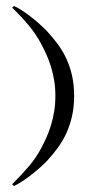

<svg xmlns="http://www.w3.org/2000/svg" viewBox="-20 -442 307 645"><path d="M229 -120.1Q229 -82.5 221.9 -51.3Q214.8 -20 202.4 6.6Q189.9 33.2 173.3 55.7Q156.7 78.1 138.2 98.1Q124 112.8 108.4 126.2Q92.8 139.6 77.9 150.9Q63 162.1 49.6 170.4Q36.1 178.7 26.9 183.1L21 176.8Q52.7 145 76.9 116.7Q101.1 88.4 118.7 55.2Q127.4 38.6 136 19.8Q144.5 1 151.1 -20.8Q157.7 -42.5 161.9 -67.1Q166 -91.8 166 -120.1Q166 -147.9 161.9 -172.4Q157.7 -196.8 151.1 -218.3Q144.5 -239.7 136 -258.5Q127.4 -277.3 118.7 -293.9Q101.1 -327.1 76.9 -356.2Q52.7 -385.3 21 -416L26.9 -421.9Q36.1 -418 49.6 -409.7Q63 -401.4 77.9 -390.1Q92.8 -378.9 108.4 -365.2Q124 -351.6 138.2 -336.9Q156.7 -316.9 173.3 -294.7Q189.9 -272.5 202.4 -246.1Q214.8 -219.7 221.9 -188.7Q229 -157.7 229 -120.1Z"/></svg>

Font: Scheherazade Rohingya
Style: Regular
Weight: 400
Designer: SIL International
Foundry: SIL International
Version: Version 2.000 (build 440/429)